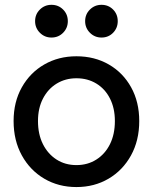

<svg xmlns="http://www.w3.org/2000/svg" viewBox="-20 -757 625 785"><path d="M292.5 7.8Q219.2 7.8 161.1 -26.4Q103 -60.5 69.3 -121.6Q35.6 -182.6 35.6 -262.2Q35.6 -340.3 69.3 -400.1Q103 -460 161.1 -493.4Q219.2 -526.9 292.5 -526.9Q366.7 -526.9 424.8 -493.4Q482.9 -460 516.1 -400.1Q549.3 -340.3 549.3 -262.2Q549.3 -182.6 515.6 -121.6Q481.9 -60.5 423.8 -26.4Q365.7 7.8 292.5 7.8ZM292.5 -82Q338.4 -82 374 -104.7Q409.7 -127.4 429.7 -167.7Q449.7 -208 449.7 -262.2Q449.7 -314.5 429.7 -354Q409.7 -393.6 374 -415.3Q338.4 -437 292.5 -437Q247.6 -437 211.9 -415.3Q176.3 -393.6 155.8 -354.2Q135.3 -314.9 135.3 -262.2Q135.3 -208 155.5 -167.7Q175.8 -127.4 211.2 -104.7Q246.6 -82 292.5 -82ZM395 -603.5Q367.2 -603.5 347.7 -623Q328.1 -642.6 328.1 -670.4Q328.1 -698.7 347.7 -718Q367.2 -737.3 395 -737.3Q423.3 -737.3 442.4 -718Q461.4 -698.7 461.4 -670.4Q461.4 -642.6 442.4 -623Q423.3 -603.5 395 -603.5ZM190.4 -603.5Q162.6 -603.5 143.1 -623Q123.5 -642.6 123.5 -670.4Q123.5 -698.7 143.1 -718Q162.6 -737.3 190.4 -737.3Q218.8 -737.3 238 -718Q257.3 -698.7 257.3 -670.4Q257.3 -642.6 238 -623Q218.8 -603.5 190.4 -603.5Z"/></svg>

Font: Reddit Sans Medium
Style: Regular
Weight: 500
Designer: Stephen Hutchings
Foundry: Reddit
Version: Version 1.014